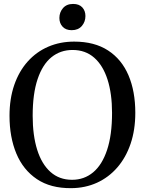

<svg xmlns="http://www.w3.org/2000/svg" viewBox="-20 -968 754 999"><path d="M350.5 11Q243.5 12 172 -36Q100.5 -84 65 -169.2Q29.5 -254.5 29.5 -365.5Q29.5 -454.5 54.2 -526Q79 -597.5 124.2 -648Q169.5 -698.5 231 -725Q292.5 -751.5 366 -751.5Q471.5 -751.5 542.2 -705.5Q613 -659.5 648.5 -576.2Q684 -493 684 -381Q684 -292 659.5 -220Q635 -148 590.2 -96.5Q545.5 -45 484.5 -17.2Q423.5 10.5 350.5 11ZM355 -32.5Q418 -32.5 464.8 -71.5Q511.5 -110.5 537.2 -188Q563 -265.5 563 -380.5Q563 -480.5 539.5 -554Q516 -627.5 470.2 -667.8Q424.5 -708 357.5 -708Q294.5 -708 248 -670.5Q201.5 -633 175.8 -556.8Q150 -480.5 150 -365.5Q150 -263.5 173.5 -188.8Q197 -114 242.8 -73.2Q288.5 -32.5 355 -32.5ZM352.5 -811Q322.5 -811 305.8 -829Q289 -847 289 -874.5Q289 -904 307.8 -925.8Q326.5 -947.5 360 -947.5H361Q391.5 -947.5 408 -929.8Q424.5 -912 424.5 -884.5Q424.5 -854.5 405.8 -832.8Q387 -811 353.5 -811Z"/></svg>

Font: Merriweather 60pt
Style: Regular
Weight: 400
Version: Version 2.100